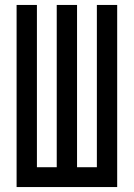

<svg xmlns="http://www.w3.org/2000/svg" viewBox="-20 -755 540 775"><path d="M47 0V-735H129V-80H209V-735H291V-80H371V-735H453V0Z"/></svg>

Font: Iosevka Term Curly Medium
Style: Regular
Weight: 500
Designer: Belleve Invis
Foundry: Belleve Invis
Version: Version 32.3.0